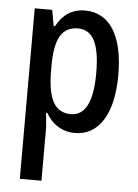

<svg xmlns="http://www.w3.org/2000/svg" viewBox="-55 -593 627 875"><g transform="rotate(5 258.5 -155.0)"><path d="M299 -550C240 -550 198 -522 168 -467H162L149 -540H69V240H168V8C168 -12 165 -40 162 -70H168C195 -21 241 10 301 10C409 10 475 -91 475 -270C475 -454 409 -550 299 -550ZM274 -466C345 -466 374 -398 374 -270C374 -142 342 -74 275 -74C199 -74 168 -136 168 -266V-286C168 -410 200 -466 274 -466Z"/></g></svg>

Font: Noto Sans Gujarati Condensed Medium
Style: Regular
Weight: 500
Width: 3
Designer: Jelle Bosma - Monotype Design Team, Universal Thirst
Foundry: Monotype Imaging Inc.
Version: Version 2.106